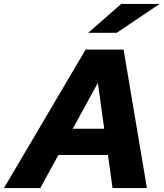

<svg xmlns="http://www.w3.org/2000/svg" viewBox="-74 -951 827 971"><path d="M-54 0 359 -700H551L669 0H495L472 -167H221L130 0ZM294 -300H453L421 -532ZM372 -785 539 -931H733L516 -785Z"/></svg>

Font: Red Hat Text VF
Style: Italic
Weight: 300
Italic angle: -12°
Designer: Pentagram, MCKL
Foundry: Pentagram, MCKL
Version: Version 1.023